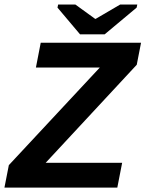

<svg xmlns="http://www.w3.org/2000/svg" viewBox="-29 -853 661 873"><path d="M504.4 0H-8.8L11.2 -102.1L424.8 -545.9H134.3L156.2 -658.7H612.3L592.8 -558.6L178.7 -112.8H526.4ZM446.8 -696.8H335L232.4 -818.4L235.4 -832.5H313.5L403.8 -767.1H405.8L517.6 -832.5H595.2L592.3 -818.4Z"/></svg>

Font: Liberation Mono
Style: Bold Italic
Weight: 700
Italic angle: -12°
Monospace: yes
Designer: Steve Matteson
Foundry: Ascender Corporation
Version: Version 2.1.5